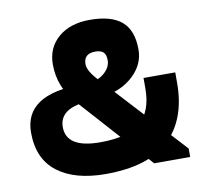

<svg xmlns="http://www.w3.org/2000/svg" viewBox="-80 -797 959 894"><g transform="rotate(-10 400.0 -350.0)"><path d="M600 -350H750V-400H600ZM600 -350Q600 -243 541 -191.5Q482 -140 350 -140Q190 -140 190 -240Q190 -290 234 -315Q278 -340 380 -340L310 -420Q40 -420 40 -240Q40 -116 122 -53Q204 10 350 10Q554 10 652 -84.5Q750 -179 750 -350ZM270 -345 580 0H750V-40L400 -420Q345 -475 345 -510Q345 -560 400 -560Q425 -560 437.5 -549Q450 -538 450 -510Q450 -479 422 -453Q394 -427 350 -420L410 -350Q490 -361 545 -413Q600 -465 600 -535Q600 -625 551 -667.5Q502 -710 400 -710Q307 -710 251 -662Q195 -614 195 -535Q195 -427 270 -345Z"/></g></svg>

Font: Millimetre
Style: Bold
Weight: 800
Designer: Jérémy Landes
Version: Version 1.0